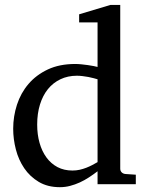

<svg xmlns="http://www.w3.org/2000/svg" viewBox="-20 -757 604 789"><path d="M380.9 -431.2Q374.5 -433.1 364.5 -435.8Q354.5 -438.5 343 -440.7Q331.5 -442.9 319.1 -444.3Q306.6 -445.8 295.9 -445.8Q258.8 -445.8 228.5 -431.4Q198.2 -417 177 -390.9Q155.8 -364.7 144.3 -327.6Q132.8 -290.5 132.8 -245.1Q132.8 -204.1 142.6 -169.7Q152.3 -135.3 170.9 -109.9Q189.5 -84.5 216.3 -70.3Q243.2 -56.2 277.8 -56.2Q293 -56.2 307.1 -59.3Q321.3 -62.5 334.5 -67.6Q347.7 -72.8 359.4 -78.9Q371.1 -85 380.9 -90.8ZM380.9 0V-53.2Q363.8 -40 345.5 -28.1Q327.1 -16.1 307.9 -7.3Q288.6 1.5 268.3 6.8Q248 12.2 226.1 12.2Q175.8 12.2 139.4 -9.5Q103 -31.2 79.6 -65.7Q56.2 -100.1 45.2 -142.8Q34.2 -185.5 34.2 -228Q34.2 -278.8 49.8 -326.9Q65.4 -375 97.2 -412.1Q128.9 -449.2 176.8 -471.7Q224.6 -494.1 289.1 -494.1Q300.8 -494.1 314.5 -492.7Q328.1 -491.2 341.1 -489.5Q354 -487.8 364.5 -485.6Q375 -483.4 380.9 -481.9V-665H305.2V-698.2L434.1 -736.8H474.1V-64Q474.1 -54.7 480 -48.8Q485.8 -43 495.1 -42L538.1 -39.1V0Z"/></svg>

Font: Charis SIL Eur
Style: Regular
Weight: 400
Foundry: SIL International
Version: Version 5.000